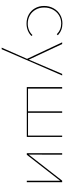

<svg xmlns="http://www.w3.org/2000/svg" viewBox="716 -1166 739 2210"><g transform="rotate(90 1085.0 -60.5)"><path d="M48 -199Q48 -258 74.5 -306.5Q101 -355 147 -382.5Q193 -410 250 -410Q328 -410 385 -358L374 -345Q323 -396 250 -396Q197 -396 155 -370Q113 -344 89.5 -299.5Q66 -255 66 -200Q66 -145 90.5 -102Q115 -59 157 -35Q199 -11 252 -11Q291 -11 325 -25Q359 -39 383 -65L394 -54Q367 -26 330 -11.5Q293 3 251 3Q193 3 147 -22.5Q101 -48 74.5 -94.5Q48 -141 48 -199Z M848 -407 546 289H528L657 -3L467 -407H486L666 -23L830 -407Z M1556 -407V0H982V-407H999V-14H1261V-407H1278V-14H1540V-407Z M2077 0H2060V-384L1761 0H1743V-407H1760L1759 -22L2059 -407H2077Z"/></g></svg>

Font: Ysabeau Thin
Style: Regular
Weight: 200
Designer: Christian Thalmann (Catharsis Fonts)
Version: Version 0.003